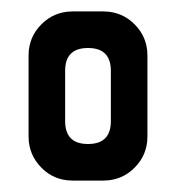

<svg xmlns="http://www.w3.org/2000/svg" viewBox="-20 -698 308 336"><path d="M53 -404Q75 -382 107 -382H161Q193 -382 215.5 -404.5Q238 -427 238 -459V-601Q238 -633 215.5 -655.5Q193 -678 161 -678H107Q75 -678 52.5 -655.5Q30 -633 30 -601V-459Q30 -427 53 -404ZM94 -486V-574Q94 -614 134 -614Q174 -614 174 -574V-486Q174 -446 134 -446Q94 -446 94 -486Z"/></svg>

Font: WD-XL Lubrifont TC
Style: Regular
Weight: 400
Designer: [WD-XL Lubrifont] Copyright 2020-2022 (c) NightFurySL2001, Skr-ZERO; [ZCOOL QingKe HuangYou] Copyright 2018-2022 (c) The
Version: Version 2.001;hotconv 1.1.1;makeotfexe 2.6.0